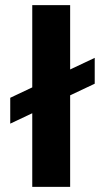

<svg xmlns="http://www.w3.org/2000/svg" viewBox="-20 -730 410 750"><path d="M20 -348 350 -504V-403L20 -247ZM106 -710H254V0H106Z"/></svg>

Font: Uncut Sans VF
Style: Regular
Weight: 400
Designer: Kasper Nordkvist
Foundry: Uncut Type
Version: Version 1.100;FEAKit 1.0